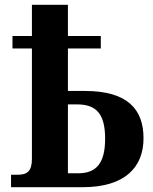

<svg xmlns="http://www.w3.org/2000/svg" viewBox="-20 -780 637 800"><path d="M26 0H324C503 0 578 -85 578 -204C578 -325 511 -401 334 -401H263V-578H400V-630H263V-760H113V-630H32V-578H113V-118C113 -66 92 -52 55 -52H26ZM306 -58H263V-345H301C381 -345 418 -306 418 -202C418 -101 382 -58 306 -58Z"/></svg>

Font: Noto Serif SemiCondensed
Style: Bold
Weight: 700
Width: 4
Designer: Monotype Design Team
Foundry: Monotype Imaging Inc.
Version: Version 2.015